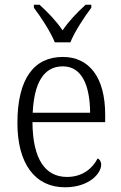

<svg xmlns="http://www.w3.org/2000/svg" viewBox="-20 -786 515 816"><path d="M213 -606H279C297 -651 339 -715 368 -753V-766H344C305 -730 274 -698 246 -657C218 -698 187 -730 148 -766H124V-753C153 -715 195 -651 213 -606ZM256 10C359 10 410 -49 410 -86C410 -100 403 -109 395 -113C374 -71 331 -34 265 -34C173 -34 119 -108 118 -267H427V-299C427 -456 360 -544 247 -544C124 -544 54 -451 54 -263C54 -89 130 10 256 10ZM363 -307H119C125 -431 164 -504 247 -504C327 -504 362 -425 363 -307Z"/></svg>

Font: Noto Serif Thai SemiCondensed Light
Style: Regular
Weight: 300
Width: 4
Designer: Monotype Design Team
Foundry: Monotype Imaging Inc.
Version: Version 2.002